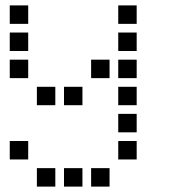

<svg xmlns="http://www.w3.org/2000/svg" viewBox="-20 -504 640 708"><path d="M17 -484Q16 -484 16 -484Q16 -484 16 -483V-417Q16 -416 16 -416Q16 -416 17 -416H83Q84 -416 84 -416Q84 -416 84 -417V-483Q84 -484 84 -484Q84 -484 83 -484ZM417 -484Q416 -484 416 -484Q416 -484 416 -483V-417Q416 -416 416 -416Q416 -416 417 -416H483Q484 -416 484 -416Q484 -416 484 -417V-483Q484 -484 484 -484Q484 -484 483 -484ZM17 -384Q16 -384 16 -384Q16 -384 16 -383V-317Q16 -316 16 -316Q16 -316 17 -316H83Q84 -316 84 -316Q84 -316 84 -317V-383Q84 -384 84 -384Q84 -384 83 -384ZM417 -384Q416 -384 416 -384Q416 -384 416 -383V-317Q416 -316 416 -316Q416 -316 417 -316H483Q484 -316 484 -316Q484 -316 484 -317V-383Q484 -384 484 -384Q484 -384 483 -384ZM17 -284Q16 -284 16 -284Q16 -284 16 -283V-217Q16 -216 16 -216Q16 -216 17 -216H83Q84 -216 84 -216Q84 -216 84 -217V-283Q84 -284 84 -284Q84 -284 83 -284ZM317 -284Q316 -284 316 -284Q316 -284 316 -283V-217Q316 -216 316 -216Q316 -216 317 -216H383Q384 -216 384 -216Q384 -216 384 -217V-283Q384 -284 384 -284Q384 -284 383 -284ZM417 -284Q416 -284 416 -284Q416 -284 416 -283V-217Q416 -216 416 -216Q416 -216 417 -216H483Q484 -216 484 -216Q484 -216 484 -217V-283Q484 -284 484 -284Q484 -284 483 -284ZM117 -184Q116 -184 116 -184Q116 -184 116 -183V-117Q116 -116 116 -116Q116 -116 117 -116H183Q184 -116 184 -116Q184 -116 184 -117V-183Q184 -184 184 -184Q184 -184 183 -184ZM217 -184Q216 -184 216 -184Q216 -184 216 -183V-117Q216 -116 216 -116Q216 -116 217 -116H283Q284 -116 284 -116Q284 -116 284 -117V-183Q284 -184 284 -184Q284 -184 283 -184ZM417 -184Q416 -184 416 -184Q416 -184 416 -183V-117Q416 -116 416 -116Q416 -116 417 -116H483Q484 -116 484 -116Q484 -116 484 -117V-183Q484 -184 484 -184Q484 -184 483 -184ZM417 -84Q416 -84 416 -84Q416 -84 416 -83V-17Q416 -16 416 -16Q416 -16 417 -16H483Q484 -16 484 -16Q484 -16 484 -17V-83Q484 -84 484 -84Q484 -84 483 -84ZM17 16Q16 16 16 16Q16 16 16 17V83Q16 84 16 84Q16 84 17 84H83Q84 84 84 84Q84 84 84 83V17Q84 16 84 16Q84 16 83 16ZM417 16Q416 16 416 16Q416 16 416 17V83Q416 84 416 84Q416 84 417 84H483Q484 84 484 84Q484 84 484 83V17Q484 16 484 16Q484 16 483 16ZM117 116Q116 116 116 116Q116 116 116 117V183Q116 184 116 184Q116 184 117 184H183Q184 184 184 184Q184 184 184 183V117Q184 116 184 116Q184 116 183 116ZM217 116Q216 116 216 116Q216 116 216 117V183Q216 184 216 184Q216 184 217 184H283Q284 184 284 184Q284 184 284 183V117Q284 116 284 116Q284 116 283 116ZM317 116Q316 116 316 116Q316 116 316 117V183Q316 184 316 184Q316 184 317 184H383Q384 184 384 184Q384 184 384 183V117Q384 116 384 116Q384 116 383 116Z"/></svg>

Font: Doto SemiBold
Style: Regular
Weight: 600
Monospace: yes
Version: Version 1.000